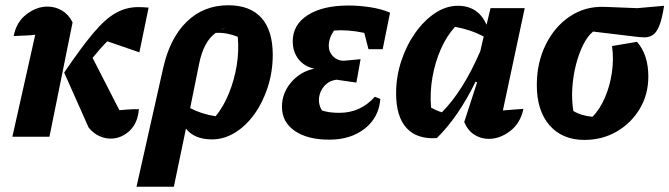

<svg xmlns="http://www.w3.org/2000/svg" viewBox="-20 -520 2545 730"><path d="M27 0 114 -388Q98 -386 79 -385Q60 -384 32 -383Q42 -436 80.5 -465.5Q119 -495 161 -495Q190 -495 215.5 -480Q241 -465 256 -435L168 0ZM317 -35 224 -244Q289 -340 334.5 -394Q380 -448 420 -470.5Q460 -493 505 -493Q525 -493 545 -491L510 -321L388 -363Q361 -336 332 -300L434 -101Q447 -102 464 -103.5Q481 -105 508 -105Q504 -52 472.5 -22.5Q441 7 400 7Q379 7 357 -3Q335 -13 317 -35Z M499 190 601 -264Q627 -377 691 -438.5Q755 -500 848 -500Q931 -500 974 -452Q1017 -404 1017 -312Q1017 -248 998.5 -190Q980 -132 948 -87Q916 -42 874 -16Q832 10 786 10Q719 10 687 -31L641 190ZM839 -414Q828 -411 818 -406ZM737 -277 703 -109Q747 -86 800 -78Q830 -115 850.5 -165.5Q871 -216 880 -271Q889 -326 884 -380Q865 -388 844 -392Q823 -396 800 -395Q754 -362 737 -277Z M1232 11Q1149 11 1100.5 -22.5Q1052 -56 1052 -114Q1052 -166 1087 -207Q1122 -248 1175 -259Q1137 -267 1115 -295Q1093 -323 1093 -363Q1093 -426 1150 -462.5Q1207 -499 1305 -499Q1346 -499 1388 -492.5Q1430 -486 1463 -472L1435 -333H1381L1365 -395Q1303 -408 1250 -404Q1230 -375 1230 -346Q1230 -322 1246.5 -305.5Q1263 -289 1287 -289L1351 -295L1335 -206L1259 -217Q1231 -213 1213.5 -193.5Q1196 -174 1193 -148.5Q1190 -123 1204 -100Q1231 -91 1270 -91Q1351 -91 1405 -152L1426 -144Q1421 -74 1367.5 -31.5Q1314 11 1232 11Z M1641 5Q1565 10 1525.5 -33.5Q1486 -77 1486 -165Q1486 -228 1505.5 -287.5Q1525 -347 1558.5 -394.5Q1592 -442 1634 -470Q1676 -498 1721 -498Q1798 -498 1830 -426L1845 -489H1975L1892 -100Q1915 -102 1934 -103.5Q1953 -105 1970 -106Q1959 -52 1920 -22Q1881 8 1838 8Q1809 8 1784 -7.5Q1759 -23 1745 -56L1794 -207L1788 -209Q1723 -76 1641 5ZM1619 -111Q1640 -99 1660 -93Q1740 -173 1806 -325L1819 -381Q1771 -407 1710 -418Q1678 -383 1656 -333Q1634 -283 1624 -225.5Q1614 -168 1619 -111Z M2202 12Q2118 12 2069.5 -43.5Q2021 -99 2021 -196Q2021 -282 2055 -350.5Q2089 -419 2146.5 -457.5Q2204 -496 2276 -494L2403 -489L2505 -498Q2497 -447 2486.5 -421.5Q2476 -396 2462 -387Q2448 -378 2431 -378Q2420 -378 2410 -379L2235 -400Q2214 -383 2197.5 -350Q2181 -317 2170 -274.5Q2159 -232 2156 -186Q2153 -140 2160 -98Q2189 -80 2233 -76Q2261 -105 2280 -149Q2299 -193 2306.5 -244.5Q2314 -296 2307 -345L2402 -361Q2445 -312 2445 -229Q2445 -161 2412.5 -106.5Q2380 -52 2325 -20Q2270 12 2202 12Z"/></svg>

Font: Piazzolla
Style: Bold Italic
Weight: 700
Italic angle: -11.3°
Designer: Juan Pablo del Peral
Foundry: Huerta Tipografica
Version: Version 1.330